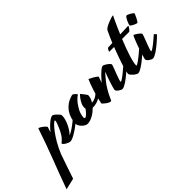

<svg xmlns="http://www.w3.org/2000/svg" viewBox="-306 -1098 1967 1967"><g transform="rotate(-45 678.0 -114.0)"><path d="M84.5 -180.2Q110.8 -212.9 132.8 -234.1Q154.8 -255.4 171.6 -267.8Q188.5 -280.3 200.2 -285.2Q211.9 -290 217.8 -290Q225.6 -290 234.9 -284.2Q244.1 -278.3 253.2 -270Q262.2 -261.7 270 -252.9Q277.8 -244.1 283.2 -238.8Q288.6 -233.4 289.8 -227.3Q291 -221.2 291 -214.8Q291 -191.9 283.2 -164.8Q275.4 -137.7 262.7 -111.1Q250 -84.5 233.9 -60.5Q217.8 -36.6 201.2 -20Q215.3 -25.9 230.2 -34.4Q245.1 -43 259.8 -52.7Q274.4 -62.5 288.6 -73Q302.7 -83.5 315.4 -93.8Q345.2 -117.2 373 -144L395 -120.1Q378.9 -105 359.1 -87.9Q339.4 -70.8 317.9 -54.2Q296.4 -37.6 274.2 -22.5Q252 -7.3 231.4 4.4Q210.9 16.1 193.4 22.9Q175.8 29.8 163.1 29.8Q154.3 29.8 141.1 24.7Q127.9 19.5 115.5 12.2Q103 4.9 94 -3.7Q85 -12.2 85 -19Q85 -22.9 90.1 -26.1Q95.2 -29.3 105 -37.6Q114.7 -45.9 128.4 -62.5Q142.1 -79.1 159.2 -110.8Q168.5 -128.4 176.8 -147.2Q185.1 -166 191.4 -182.4Q197.8 -198.7 201.4 -210.7Q205.1 -222.7 205.1 -227.1Q205.1 -231.4 203.9 -233.2Q202.6 -234.9 201.7 -235.8Q199.7 -236.3 198.2 -235.8Q191.4 -233.9 170.7 -214.1Q149.9 -194.3 122.1 -157.5Q94.2 -120.6 63 -67.6Q31.7 -14.6 3.9 53.2Q-19 118.7 -42 185.5Q-64.9 252.4 -86.9 318.8L-210.9 348.1Q-182.6 267.6 -152.1 188.2Q-121.6 108.9 -91.6 29.5Q-61.5 -49.8 -32.5 -129.4Q-3.4 -209 22.9 -289.1Q24.4 -294.4 25.6 -296.6Q26.9 -298.8 30.8 -298.8Q38.6 -296.4 49.8 -289.8Q61 -283.2 72 -274.7Q83 -266.1 91.8 -257.3Q100.6 -248.5 104 -242.2Q105 -240.7 103.8 -237.1Q102.5 -233.4 101.1 -229Z M431.2 -49.8Q431.2 -35.2 441.9 -35.2Q453.1 -35.2 471.7 -53Q490.2 -70.8 510.3 -98.1Q509.3 -103.5 509 -107.7Q508.8 -111.8 508.8 -115.2Q508.8 -125 511 -138.4Q513.2 -151.9 522 -168.9Q527.8 -182.1 536.1 -194.8Q543 -206.1 552.7 -219Q562.5 -231.9 574.2 -243.2L577.1 -246.1Q582 -240.2 590.1 -230.2Q598.1 -220.2 606.2 -209.7Q614.3 -199.2 620.4 -190.4Q626.5 -181.6 627.9 -178.2Q627.9 -157.2 620.4 -136.2Q612.8 -115.2 600.1 -94.7Q629.4 -96.7 654.5 -109.6Q679.7 -122.6 707 -151.9Q711.4 -147.5 718.5 -139.9Q725.6 -132.3 730 -127Q709.5 -105.5 689.7 -91.3Q669.9 -77.1 650.1 -68.8Q630.4 -60.5 609.9 -56.9Q589.4 -53.2 567.9 -53.2Q551.3 -35.6 532.2 -21Q513.2 -6.3 493.4 4.4Q473.6 15.1 454.1 21Q434.6 26.9 417 26.9Q402.3 26.9 386.7 18.1Q371.1 9.3 358.4 -3.7Q345.7 -16.6 337.4 -31.2Q329.1 -45.9 329.1 -57.1Q329.1 -94.2 339.1 -130.9Q349.1 -167.5 370.4 -199.5Q391.6 -231.4 424.6 -255.9Q457.5 -280.3 502.9 -293Q504.4 -293.9 508.1 -294.4Q511.7 -294.9 514.2 -294.9Q521 -294.9 528.6 -289.8Q536.1 -284.7 542.7 -278.3Q549.3 -272 553.7 -265.9Q558.1 -259.8 558.1 -257.8Q557.1 -255.4 550.8 -251.7Q544.4 -248 533.7 -239.3Q522.9 -230.5 508.3 -214.1Q493.7 -197.8 476.1 -170.9Q449.7 -131.3 440.4 -99.4Q431.2 -67.4 431.2 -49.8Z M838.4 -235.8Q832.5 -220.2 826.7 -204.1Q820.8 -188 814.9 -170.9Q845.7 -206.1 867.9 -228.3Q890.1 -250.5 905.5 -263.2Q920.9 -275.9 930.4 -280.5Q939.9 -285.2 945.3 -285.2Q951.7 -285.2 964.4 -278.8Q977.1 -272.5 990 -263.2Q1002.9 -253.9 1012.5 -244.1Q1022 -234.4 1022 -227.1Q1022 -225.6 1021.5 -223.4Q1021 -221.2 1020 -217.8Q1016.1 -205.6 1010 -189Q1003.9 -172.4 997.1 -154.5Q990.2 -136.7 983.4 -118.9Q976.6 -101.1 971.2 -85.4Q965.8 -69.8 962.4 -58.1Q959 -46.4 959 -41Q959 -38.1 961.9 -38.1Q967.3 -38.1 978 -44.4Q988.8 -50.8 1002.7 -61Q1016.6 -71.3 1031.7 -83.5Q1046.9 -95.7 1060.8 -107.7Q1074.7 -119.6 1085.9 -129.4Q1097.2 -139.2 1103 -144Q1107.9 -139.6 1113.8 -132.8Q1119.6 -126 1125 -120.1Q1114.3 -109.4 1098.1 -94Q1082 -78.6 1063.2 -62.5Q1044.4 -46.4 1024.2 -30.3Q1003.9 -14.2 984.9 -1.5Q965.8 11.2 949.2 19Q932.6 26.9 921.4 26.9Q914.1 26.9 902.8 21.7Q891.6 16.6 881.1 9Q870.6 1.5 863.3 -7.8Q856 -17.1 856 -25.9Q860.4 -45.9 867.9 -71.3Q875.5 -96.7 884.3 -123.3Q893.1 -149.9 902.6 -176Q912.1 -202.1 920.9 -224.1L919.9 -223.1Q910.6 -211.9 893.3 -193.6Q876 -175.3 854 -146.7Q832 -118.2 807.6 -77.9Q783.2 -37.6 759.8 17.6Q756.8 24.4 754.4 28.3Q752 32.2 745.1 32.2Q736.8 32.2 726.3 27.6Q715.8 22.9 704.8 15.4Q693.8 7.8 682.9 -1.5Q671.9 -10.7 663.1 -20Q663.1 -22.9 665.8 -36.6Q668.5 -50.3 673.3 -71Q678.2 -91.8 685.5 -118.4Q692.9 -145 702.1 -174.3Q711.4 -203.6 722.4 -234.1Q733.4 -264.6 746.1 -293Q766.6 -283.2 791.7 -269Q816.9 -254.9 838.4 -235.8Z M1149.9 26.9Q1141.6 26.9 1128.2 19.3Q1114.7 11.7 1102.1 0.7Q1089.4 -10.3 1080.1 -22Q1070.8 -33.7 1070.8 -42Q1070.8 -56.6 1078.9 -88.4Q1086.9 -120.1 1100.1 -160.9Q1113.3 -201.7 1130.1 -248Q1147 -294.4 1164.1 -338.9H1095.2H1094.7Q1094.2 -338.9 1094.2 -339.8Q1094.2 -342.8 1096.4 -348.4Q1098.6 -354 1101.8 -360.1Q1105 -366.2 1109.1 -371.3Q1113.3 -376.5 1117.2 -377.9L1180.7 -380.9Q1194.3 -414.1 1206.8 -442.1Q1219.2 -470.2 1229 -490.2Q1231.4 -495.6 1234.1 -501.7Q1236.8 -507.8 1241.9 -513.9Q1247.1 -520 1255.6 -526.6Q1264.2 -533.2 1278.8 -540Q1289.6 -545.4 1304.9 -551.8Q1320.3 -558.1 1335.2 -563.5Q1350.1 -568.8 1362.3 -572.5Q1374.5 -576.2 1379.9 -576.2Q1384.8 -576.2 1384.8 -574.2V-573.2Q1384.8 -572.8 1383.8 -570.8Q1380.9 -565.9 1373 -549.6Q1365.2 -533.2 1353.8 -508.5Q1342.3 -483.9 1328.4 -452.4Q1314.5 -420.9 1299.8 -385.7L1417 -390.1Q1421.9 -390.1 1419.9 -384.3Q1418 -378.4 1412.6 -370.6Q1407.2 -362.8 1400.1 -354.5Q1393.1 -346.2 1388.2 -341.8Q1387.2 -340.8 1384.3 -339.8Q1381.3 -338.9 1377 -338.9H1280.3Q1262.7 -296.4 1246.6 -252.9Q1230.5 -209.5 1217.8 -170.4Q1205.1 -131.3 1197.5 -98.6Q1189.9 -65.9 1189.9 -44.9Q1189.9 -42 1192.9 -42Q1198.2 -42 1209 -48.1Q1219.7 -54.2 1233.2 -64Q1246.6 -73.7 1261.7 -85.4Q1276.9 -97.2 1290.5 -108.6Q1304.2 -120.1 1315.2 -129.6Q1326.2 -139.2 1332 -144Q1336.4 -139.6 1342.5 -132.8Q1348.6 -126 1354 -120.1Q1343.3 -109.4 1327.1 -94Q1311 -78.6 1292.2 -62.5Q1273.4 -46.4 1253.2 -30.3Q1232.9 -14.2 1213.6 -1.5Q1194.3 11.2 1177.7 19Q1161.1 26.9 1149.9 26.9Z M1362.8 26.9Q1355.5 26.9 1344.2 21.7Q1333 16.6 1322.8 9Q1312.5 1.5 1305.2 -7.8Q1297.9 -17.1 1297.9 -25.9Q1302.7 -47.4 1311 -75.2Q1319.3 -103 1328.9 -131.8Q1338.4 -160.6 1348.9 -188.2Q1359.4 -215.8 1367.9 -237.3Q1376.5 -258.8 1382.8 -272Q1389.2 -285.2 1391.1 -285.2Q1394 -285.2 1405.8 -278.8Q1417.5 -272.5 1430.4 -263.4Q1443.4 -254.4 1453.6 -244.4Q1463.9 -234.4 1463.9 -227.1Q1463.9 -225.6 1463.4 -223.4Q1462.9 -221.2 1461.9 -217.8Q1458 -205.6 1451.9 -189Q1445.8 -172.4 1439 -154.5Q1432.1 -136.7 1425.3 -118.9Q1418.5 -101.1 1413.1 -85.4Q1407.7 -69.8 1404.3 -58.1Q1400.9 -46.4 1400.9 -41Q1400.9 -38.1 1403.8 -38.1Q1409.2 -38.1 1419.9 -44.4Q1430.7 -50.8 1444.6 -61Q1458.5 -71.3 1473.6 -83.5Q1488.8 -95.7 1502.7 -107.7Q1516.6 -119.6 1527.8 -129.4Q1539.1 -139.2 1544.9 -144Q1549.3 -139.6 1555.4 -132.8Q1561.5 -126 1566.9 -120.1Q1556.2 -109.4 1540 -94Q1523.9 -78.6 1505.1 -62.5Q1486.3 -46.4 1466.1 -30.3Q1445.8 -14.2 1426.8 -1.5Q1407.7 11.2 1391.1 19Q1374.5 26.9 1362.8 26.9ZM1556.2 -434.1Q1555.7 -432.1 1552.5 -424.6Q1549.3 -417 1544.9 -407Q1540.5 -397 1534.9 -386Q1529.3 -375 1523.9 -365.7Q1518.6 -356.4 1513.7 -350.3Q1508.8 -344.2 1505.9 -344.2Q1497.1 -344.7 1484.6 -349.6Q1472.2 -354.5 1460.7 -360.6Q1449.2 -366.7 1441.2 -372.6Q1433.1 -378.4 1433.1 -380.9Q1433.1 -391.1 1439 -407.5Q1444.8 -423.8 1452.6 -439.2Q1460.4 -454.6 1468.5 -465.8Q1476.6 -477.1 1481 -477.1Q1489.7 -477.1 1502.4 -471.4Q1515.1 -465.8 1527.1 -458.5Q1539.1 -451.2 1547.6 -444.1Q1556.2 -437 1556.2 -434.1Z"/></g></svg>

Font: Yesteryear
Style: Regular
Weight: 400
Designer: Astigmatic (AOETI)
Foundry: Astigmatic (AOETI)
Version: Version 1.000